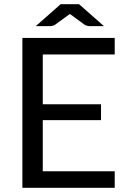

<svg xmlns="http://www.w3.org/2000/svg" viewBox="-20 -898 621 918"><path d="M528.5 -716.5V-637.5H184.5V-399.5H463V-323.5H184.5V-79H528.5V0H87V-716.5ZM477 -773H409.5Q403.5 -773 396.5 -774.8Q389.5 -776.5 385 -779.5L320 -827Q316 -829 314 -831Q310 -828 308 -827L243 -779.5Q238.5 -776.5 231.5 -774.8Q224.5 -773 218.5 -773H151L270 -878H358Z"/></svg>

Font: LatoCHI
Style: Regular
Weight: 400
Designer: Lukasz Dziedzic
Foundry: tyPoland Lukasz Dziedzic
Version: Version 1.104